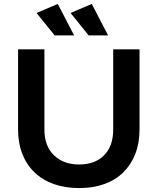

<svg xmlns="http://www.w3.org/2000/svg" viewBox="-20 -951 802 977"><path d="M357 -771H258L166 -885L274 -931ZM530 -771H431L339 -885L447 -931ZM206 -292Q206 -208 254.5 -161Q303 -114 383 -114Q463 -114 509.5 -160.5Q556 -207 556 -292V-700H690V-292Q690 -223 668.5 -168Q647 -113 607.5 -74Q568 -35 511 -14.5Q454 6 383 6Q311 6 253.5 -14.5Q196 -35 155.5 -74Q115 -113 93.5 -168Q72 -223 72 -292V-700H206Z"/></svg>

Font: QuotatisMedium
Style: Regular
Weight: 500
Designer: Julieta Ulanovsky
Foundry: Quotatis-Medium
Version: Version 4.000;PS 004.000;hotconv 1.0.88;makeotf.lib2.5.64775